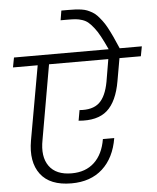

<svg xmlns="http://www.w3.org/2000/svg" viewBox="-62 -1028 869 1062"><g transform="rotate(-5 372.5 -497.5)"><path d="M292 -19Q172.4 -19 120.4 -88.1Q68.4 -157.2 88.9 -274.9L162.1 -686H24.9L35.2 -740.2H561Q541 -783.7 525.1 -813.2Q509.3 -842.8 492.7 -863.5Q476.1 -884.3 462.6 -895.8Q449.2 -907.2 429.9 -913.6Q410.6 -919.9 393.6 -921.4Q376.5 -922.9 348.1 -922.9H310.1L318.8 -976.1H356.9Q380.4 -976.1 396.2 -975.3Q412.1 -974.6 430.4 -971.9Q448.7 -969.2 461.4 -964.1Q474.1 -959 488.8 -950.7Q503.4 -942.4 515.4 -929.7Q527.3 -917 540.5 -899.9Q553.7 -882.8 566.4 -859.4Q579.1 -835.9 592.8 -806.6Q606.4 -777.3 622.1 -740.2H745.1L734.9 -686H616.2L594.2 -561Q574.7 -448.2 519.8 -399.7Q464.8 -351.1 360.8 -360.8L371.1 -418.9Q442.9 -413.1 480.5 -446.8Q518.1 -480.5 533.2 -562L554.2 -686H225.1L152.8 -272.9Q134.8 -180.7 172.9 -127.4Q210.9 -74.2 297.9 -74.2Q375.5 -74.2 423.8 -119.6Q472.2 -165 485.8 -248H548.8Q530.8 -139.2 464.6 -79.1Q398.4 -19 292 -19Z"/></g></svg>

Font: SVN-Poppins Light
Style: Italic
Weight: 300
Italic angle: -10°
Designer: Ninad Kale (Devanagari), Jonny Pinhorn (Latin)
Foundry: Indian Type Foundry
Version: Version 3.002 2017